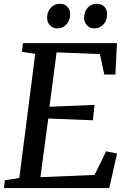

<svg xmlns="http://www.w3.org/2000/svg" viewBox="-22 -964 658 984"><path d="M-1.5 0 2.5 -40 77 -52 158.5 -688 90.5 -698.5 95.5 -743H577.5L569.5 -582H512.5L490 -687L268 -695.5L231.5 -417L462.5 -426.5L454 -347.5L225.5 -356.5L185 -56L462.5 -67.5L522 -188.5L578 -177.5L538 0ZM270 -818.5Q248.5 -818.5 233.5 -834.8Q218.5 -851 219.5 -875Q220.5 -905.5 238.8 -925Q257 -944.5 284 -944.5Q310 -944.5 324 -929Q338 -913.5 337.5 -890.5Q337 -859.5 318.8 -839Q300.5 -818.5 270 -818.5ZM459.5 -818.5Q438 -818.5 423.2 -834.8Q408.5 -851 409 -875Q410 -905.5 428 -925Q446 -944.5 473.5 -944.5Q499.5 -944.5 513.5 -929Q527.5 -913.5 527 -890.5Q526.5 -859.5 508.2 -839Q490 -818.5 459.5 -818.5Z"/></svg>

Font: Merriweather
Style: Italic
Weight: 400
Italic angle: -7.8°
Designer: Eben Sorkin
Foundry: Eben Sorkin
Version: Version 2.100